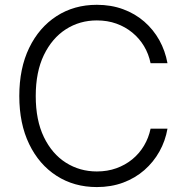

<svg xmlns="http://www.w3.org/2000/svg" viewBox="-20 -757 762 787"><path d="M377 9.8Q283.7 9.8 211.9 -36.4Q140.1 -82.5 99.6 -166.3Q59.1 -250 59.1 -363.3Q59.1 -477.1 99.6 -560.8Q140.1 -644.5 211.9 -690.9Q283.7 -737.3 377 -737.3Q435.5 -737.3 484.6 -719.2Q533.7 -701.2 571.3 -668.5Q608.9 -635.7 633.1 -592.3Q657.2 -548.8 666.5 -498H597.2Q589.4 -536.1 570.3 -567.9Q551.3 -599.6 522.5 -623.3Q493.7 -647 457 -660.2Q420.4 -673.3 377 -673.3Q306.6 -673.3 250 -637Q193.4 -600.6 159.9 -531.5Q126.5 -462.4 126.5 -363.3Q126.5 -264.2 159.9 -195.1Q193.4 -126 250.2 -90.1Q307.1 -54.2 377 -54.2Q420.4 -54.2 457 -67.4Q493.7 -80.6 522.5 -104.2Q551.3 -127.9 570.3 -159.9Q589.4 -191.9 597.2 -229.5H666.5Q657.7 -179.2 633.5 -136Q609.4 -92.8 571.8 -59.8Q534.2 -26.9 484.9 -8.5Q435.5 9.8 377 9.8Z"/></svg>

Font: Inter 18pt Light
Style: Regular
Weight: 300
Designer: Rasmus Andersson
Foundry: rsms
Version: Version 4.001;git-66647c0bb